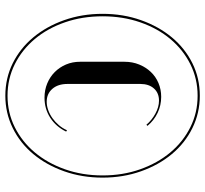

<svg xmlns="http://www.w3.org/2000/svg" viewBox="-44 -694 750 701"><g transform="rotate(90 330.5 -344.0)"><path d="M31 -344Q31 -419 54 -484Q77 -549 117 -597Q157 -645 211.5 -672Q266 -699 330 -699Q393 -699 448 -672Q503 -645 543 -597Q583 -549 606 -484Q629 -419 629 -344Q629 -269 606 -204Q583 -139 543 -91Q503 -43 448 -16Q393 11 330 11Q266 11 211.5 -16Q157 -43 117 -91Q77 -139 54 -204Q31 -269 31 -344ZM40 -344Q40 -270 62 -206.5Q84 -143 123 -96.5Q162 -50 215 -23.5Q268 3 330 3Q392 3 445 -23.5Q498 -50 537 -96.5Q576 -143 598.5 -206.5Q621 -270 621 -344Q621 -418 598.5 -481.5Q576 -545 537 -591.5Q498 -638 445 -664.5Q392 -691 330 -691Q268 -691 215 -664.5Q162 -638 123 -591.5Q84 -545 62 -481.5Q40 -418 40 -344ZM206 -424Q206 -453 216 -477.5Q226 -502 243 -520Q260 -538 283.5 -548Q307 -558 334 -558Q365 -558 392.5 -545Q420 -532 440 -508L436 -504Q419 -524 395 -537Q371 -550 348 -550Q320 -550 303.5 -531.5Q287 -513 287 -482V-216Q287 -181 305 -160.5Q323 -140 352 -140Q367 -140 382.5 -145.5Q398 -151 412 -161Q426 -171 437.5 -184.5Q449 -198 456 -214L461 -211Q443 -174 410.5 -153Q378 -132 337 -132Q309 -132 285 -142Q261 -152 243.5 -169.5Q226 -187 216 -210.5Q206 -234 206 -262Z"/></g></svg>

Font: Moniqa SemBd Narrow Display
Style: Regular
Weight: 600
Width: 4
Designer: Rajesh Rajput
Foundry: Rajesh Rajput
Version: Version 1.000